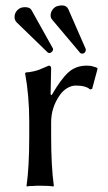

<svg xmlns="http://www.w3.org/2000/svg" viewBox="-20 -679 395 702"><path d="M168.9 -331.1Q203.6 -391.1 230.7 -415Q257.8 -439 296.9 -439Q303.7 -439 308.3 -438.5Q313 -438 314.9 -437.5Q316.9 -437 323 -435.1Q329.1 -433.1 333 -432.1L336.9 -428.2L316.9 -354L309.1 -352.1Q293.9 -366.2 256.8 -366.2Q242.2 -366.2 226.3 -357.2Q210.4 -348.1 199.2 -332Q167 -286.6 167 -231.9V-180.2Q167 -71.3 176.8 0L174.8 2.9Q161.1 0 127 0Q111.3 0 99.1 1Q86.9 1 82.5 2L78.1 2.9L77.1 0Q86.9 -67.9 86.9 -180.2V-234.9Q86.9 -328.1 71.8 -411.1L74.2 -414.1Q88.9 -415 101.8 -418Q114.7 -420.9 121.8 -423.6Q128.9 -426.3 140.9 -431.6Q152.8 -437 158.2 -439Q167 -439 167 -429.2L165 -334ZM207 -659.2Q223.6 -659.2 230 -645L292.5 -502Q293.9 -499 293.9 -496.1Q293.9 -492.7 290.5 -487.8Q287.1 -482.9 279.8 -482.9Q275.9 -482.9 272.9 -485.8L170.9 -606.9Q165 -612.8 165 -623Q165 -636.2 175.3 -647.7Q185.5 -659.2 207 -659.2ZM70.8 -652.8Q89.4 -652.8 95.2 -642.1L172.9 -502.9Q173.8 -502 173.8 -499Q173.8 -492.7 168.9 -488.8Q164.1 -484.9 161.1 -484.9Q156.7 -484.9 153.8 -487.8L40 -598.1Q33.2 -606.4 33.2 -617.2Q33.2 -631.3 43.7 -642.1Q54.2 -652.8 70.8 -652.8Z"/></svg>

Font: Linux Biolinum
Style: Regular
Weight: 400
Designer: Philipp H. Poll
Foundry: Philipp H. Poll
Version: Version 0.6.4